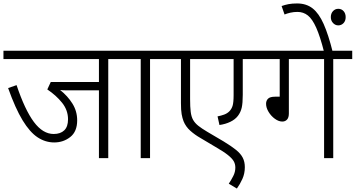

<svg xmlns="http://www.w3.org/2000/svg" viewBox="-20 -916 2060 1112"><path d="M607 -574V0H553V-393H390Q372 -393 356 -393Q340 -393 328 -395Q372 -360 399.5 -316Q427 -272 427 -219Q427 -154 387 -122.5Q347 -91 294 -91Q243 -91 198 -120.5Q153 -150 111 -219Q69 -288 27 -406L76 -423Q124 -280 176 -210Q228 -140 291 -140Q330 -140 352 -161Q374 -182 374 -225Q374 -278 339.5 -321Q305 -364 254 -398L274 -441H553V-574H0V-622H716V-574Z M849 -574V0H795V-574H701V-622H958V-574Z M1486 -574H1386V-367Q1386 -319 1380 -292.5Q1374 -266 1358 -245Q1342 -224 1314 -210.5Q1286 -197 1251 -192L1240 -242Q1261 -246 1278.5 -252.5Q1296 -259 1308 -271Q1321 -284 1327 -303Q1333 -322 1333 -366V-574H1081V-342Q1081 -297 1084.5 -268.5Q1088 -240 1098.5 -221.5Q1109 -203 1128.5 -187.5Q1148 -172 1180 -153L1275 -97Q1321 -69 1347.5 -47.5Q1374 -26 1386 -2.5Q1398 21 1398 52Q1398 89 1384 120Q1370 151 1352 176L1305 148Q1319 127 1331 103.5Q1343 80 1343 55Q1343 34 1333.5 17.5Q1324 1 1299.5 -18.5Q1275 -38 1228 -65L1139 -118Q1109 -135 1082.5 -158.5Q1056 -182 1043 -214Q1036 -232 1032 -255Q1028 -278 1028 -319V-574H943V-622H1486Z M1653 -574V-259Q1653 -235 1642.5 -223.5Q1632 -212 1615 -212Q1594 -212 1572 -228Q1550 -244 1535.5 -268Q1521 -292 1521 -315Q1521 -333 1532.5 -344.5Q1544 -356 1574 -356H1600V-574H1471V-622H2020V-574H1910V0H1857V-574Z M1857 -615Q1834 -705 1811.5 -755.5Q1789 -806 1763 -826.5Q1737 -847 1703 -847Q1681 -847 1661.5 -842.5Q1642 -838 1628 -832L1611 -881Q1630 -888 1651 -892Q1672 -896 1701 -896Q1754 -896 1790.5 -867.5Q1827 -839 1854.5 -777Q1882 -715 1907 -615ZM1896 -817Q1896 -838 1908.5 -851.5Q1921 -865 1939 -865Q1958 -865 1970 -851.5Q1982 -838 1982 -817Q1982 -795 1969.5 -782Q1957 -769 1939 -769Q1922 -769 1909 -782.5Q1896 -796 1896 -817Z"/></svg>

Font: Noto Sans Light
Style: Regular
Weight: 300
Designer: Monotype Design Team
Foundry: Monotype Imaging Inc.
Version: Version 2.007